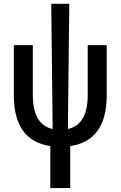

<svg xmlns="http://www.w3.org/2000/svg" viewBox="-20 -752 626 997"><path d="M241.2 224.6V6.3Q51.8 -20.5 51.8 -258.8V-517.6H150.4V-258.8Q150.4 -105 253.4 -82L246.1 -732.4H339.8L332.5 -82Q435.5 -105 435.5 -258.8V-517.6H534.2V-258.8Q534.2 -20.5 344.7 6.3V224.6Z"/></svg>

Font: Cascadia Mono PL
Style: Regular
Weight: 400
Monospace: yes
Designer: Aaron Bell
Foundry: Saja Typeworks
Version: Version 2404.023; ttfautohint (v1.8.4)